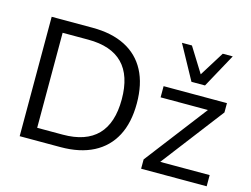

<svg xmlns="http://www.w3.org/2000/svg" viewBox="-101 -925 1431 1095"><g transform="rotate(15 614.5 -377.0)"><path d="M91 0V-705H332Q446 -705 525.5 -664.5Q605 -624 646.5 -545.5Q688 -467 688 -353Q688 -239 646.5 -160.5Q605 -82 525.5 -41Q446 0 332 0ZM175 -72H326Q462 -72 530.5 -142.5Q599 -213 599 -353Q599 -493 530.5 -563Q462 -633 326 -633H175ZM808 0V-55L1107 -445L1108 -422H810V-488H1184V-433L884 -41L883 -66H1195V0ZM957 -553 847 -754H906L997 -608L1088 -754H1147L1037 -553Z"/></g></svg>

Font: Nunito Sans 11pt
Style: Regular
Weight: 400
Version: Version 3.101;gftools[0.9.27]